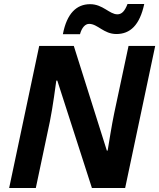

<svg xmlns="http://www.w3.org/2000/svg" viewBox="-20 -945 800 965"><path d="M296 -773H382C391 -806 408 -825 428 -825C471 -825 501 -774 565 -774C634 -774 682 -818 705 -925H621C607 -889 592 -873 570 -873C530 -873 497 -924 433 -924C365 -924 316 -878 296 -773ZM26 0H160L231 -336C245 -404 261 -525 263 -540H268L442 0H609L760 -714H626L554 -376C542 -319 528 -230 521 -188H517L351 -714H177Z"/></svg>

Font: Noto Sans
Style: Bold Italic
Weight: 700
Italic angle: -12°
Designer: Monotype Design Team
Foundry: Monotype Imaging Inc.
Version: Version 2.013